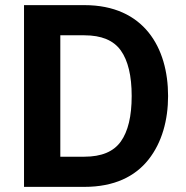

<svg xmlns="http://www.w3.org/2000/svg" viewBox="-20 -729 724 749"><path d="M635.7 -354.5C635.7 -542.5 542 -709 309.1 -709H73.7V0H309.1C425.8 0 507.3 -40.5 559.6 -106.9C611.8 -172.9 635.7 -260.7 635.7 -354.5ZM493.7 -354.5C493.7 -275.4 479.5 -216.3 451.2 -176.8C422.9 -137.2 375.5 -117.7 309.1 -117.7H215.3V-591.3H309.1C375.5 -591.3 422.9 -571.8 451.2 -532.2C479.5 -492.7 493.7 -433.1 493.7 -354.5Z"/></svg>

Font: Estedad Bold
Style: Regular
Weight: 700
Designer: Amin Abedi
Version: Version 7.3